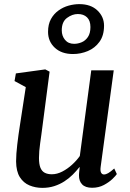

<svg xmlns="http://www.w3.org/2000/svg" viewBox="-20 -901 628 931"><path d="M185.5 10Q152 10 123 -2Q94 -14 76.2 -42Q58.5 -70 58 -118.5Q58 -135.5 59.5 -156.5Q61 -177.5 63.8 -201Q66.5 -224.5 69.8 -248Q73 -271.5 76.5 -293L105 -478.5L50.5 -508L57 -545L199.5 -564.5L220.5 -553.5L186 -289.5Q183.5 -268.5 180.5 -247.5Q177.5 -226.5 174.8 -206.8Q172 -187 170.5 -169Q169 -151 169 -135.5Q169 -104.5 176.2 -87.2Q183.5 -70 197.5 -63Q211.5 -56 231.5 -56Q256.5 -56 281.8 -69Q307 -82 329.2 -102.2Q351.5 -122.5 367 -144.5L422.5 -560H531.5L468 -91.5Q465.5 -72.5 470.2 -63.8Q475 -55 484 -55Q493.5 -55 504.8 -61.5Q516 -68 534 -84L546.5 -57Q542 -49.5 525.5 -33.5Q509 -17.5 483.8 -4Q458.5 9.5 426.5 9.5Q394 9.5 378.2 -7Q362.5 -23.5 363 -51Q363 -53 363.2 -57.5Q363.5 -62 364 -67.5Q364.5 -73 365.2 -78.8Q366 -84.5 366.5 -89.5L365 -90.5Q350.5 -72 332.5 -54Q314.5 -36 292 -21.5Q269.5 -7 243 1.5Q216.5 10 185.5 10ZM334 -639Q278.5 -639 245.8 -669.5Q213 -700 213 -746.5Q213 -783 227 -808.5Q241 -834 263.8 -850.2Q286.5 -866.5 313 -873.8Q339.5 -881 364.5 -881Q420.5 -881 452.5 -850.2Q484.5 -819.5 484.5 -776.5Q484.5 -729 462.5 -698.5Q440.5 -668 406 -653.5Q371.5 -639 334 -639ZM339.5 -688.5Q357.5 -688.5 375.8 -696Q394 -703.5 406.2 -721.5Q418.5 -739.5 418.5 -770Q418.5 -801 402 -817Q385.5 -833 357.5 -833Q330.5 -833 305 -814.2Q279.5 -795.5 279.5 -754Q279.5 -727 295.2 -707.8Q311 -688.5 339.5 -688.5Z"/></svg>

Font: Merriweather 24pt Medium
Style: Italic
Weight: 500
Italic angle: -7.8°
Version: Version 2.101